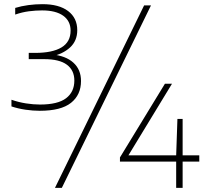

<svg xmlns="http://www.w3.org/2000/svg" viewBox="-20 -834 989 922"><path d="M171 -302Q138 -302 102.2 -307.2Q66.5 -312.5 35 -323V-355Q69.5 -343 104.8 -337.5Q140 -332 172 -332Q257.5 -332 297.2 -362.2Q337 -392.5 337 -447Q337 -496.5 301.2 -523.2Q265.5 -550 192 -550H118V-580H149Q231.5 -580 275.2 -606.2Q319 -632.5 319 -687Q319 -733 283.5 -758.5Q248 -784 182 -784Q151.5 -784 118.8 -779.8Q86 -775.5 53 -764V-796Q82.5 -805 116 -809.5Q149.5 -814 184 -814Q263.5 -814 307.2 -780.8Q351 -747.5 351 -689Q351 -638 316.5 -606.2Q282 -574.5 227 -563V-573Q295.5 -566.5 332.2 -533.2Q369 -500 369 -445Q369 -378.5 321 -340.2Q273 -302 171 -302ZM244 68 672 -808H705L277 68ZM556 -58V-78L772 -432H806L590 -77L583 -88H937V-58ZM826 68V-88L832 -263H857V68Z"/></svg>

Font: Encode Sans SC Expanded Thin
Style: Regular
Weight: 250
Width: 7
Designer: Multiple Designers
Foundry: Impallari Type
Version: Version 3.002